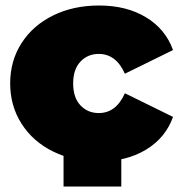

<svg xmlns="http://www.w3.org/2000/svg" viewBox="-20 -577 658 698"><path d="M173.5 -26C222.5 -2 278 10 340 10C406.7 10 463.7 -4.3 511 -33C558.3 -61.7 591 -101.3 609 -152L434 -238C412.7 -190 381 -166 339 -166C312.3 -166 290.2 -175.3 272.5 -194C254.8 -212.7 246 -239.3 246 -274C246 -308 254.8 -334.3 272.5 -353C290.2 -371.7 312.3 -381 339 -381C381 -381 412.7 -357 434 -309L609 -395C591 -445.7 558.3 -485.3 511 -514C463.7 -542.7 406.7 -557 340 -557C278 -557 222.5 -545 173.5 -521C124.5 -497 86.2 -463.5 58.5 -420.5C30.8 -377.5 17 -328.7 17 -274C17 -219.3 30.8 -170.3 58.5 -127C86.2 -83.7 124.5 -50 173.5 -26ZM421 101V-36H211V101Z"/></svg>

Font: Montserrat Custom Black
Style: Regular
Weight: 900
Designer: Julieta Ulanovsky
Foundry: Julieta Ulanovsky
Version: Version 7.200